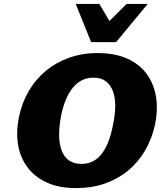

<svg xmlns="http://www.w3.org/2000/svg" viewBox="-20 -947 843 984"><path d="M371 17Q282 17 219 -12Q156 -41 119 -92Q82 -143 72 -209.5Q62 -276 78 -351Q93 -422 128 -481.5Q163 -541 215 -584Q267 -627 334 -651Q401 -675 480 -675Q570 -675 633.5 -646Q697 -617 733.5 -565.5Q770 -514 780 -448Q790 -382 774 -306Q758 -234 722.5 -174Q687 -114 635 -71.5Q583 -29 516.5 -6Q450 17 371 17ZM397 -107Q429 -107 454.5 -119.5Q480 -132 499.5 -156.5Q519 -181 534 -217.5Q549 -254 558 -302Q570 -356 570.5 -401Q571 -446 559 -479Q547 -512 522.5 -530.5Q498 -549 459 -549Q426 -549 399.5 -535.5Q373 -522 352.5 -496.5Q332 -471 317 -435Q302 -399 293 -353Q283 -301 283 -256.5Q283 -212 295 -178Q307 -144 332.5 -125.5Q358 -107 397 -107ZM447 -731 509 -808 629 -927H737L575 -731ZM447 -731 368 -927H489L559 -809L575 -731Z"/></svg>

Font: Ysabeau Infant Black
Style: Italic
Weight: 900
Italic angle: -12°
Designer: Christian Thalmann (Catharsis Fonts)
Version: Version 2.001;gftools[0.9.30]; featfreeze: ss01,ss02,lnum